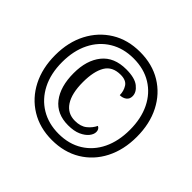

<svg xmlns="http://www.w3.org/2000/svg" viewBox="-173 -923 1131 1131"><g transform="rotate(45 392.5 -357.5)"><path d="M392 10Q291 10 214 -37Q137 -84 94.5 -167Q52 -250 52 -358Q52 -466 95 -548.5Q138 -631 214.5 -678Q291 -725 393 -725Q495 -725 571.5 -678.5Q648 -632 690.5 -549Q733 -466 733 -357Q733 -249 690.5 -166Q648 -83 571 -36.5Q494 10 392 10ZM394 -44Q480 -44 543.5 -83.5Q607 -123 641 -193.5Q675 -264 675 -358Q675 -452 640.5 -522.5Q606 -593 542.5 -632Q479 -671 393 -671Q308 -671 244 -632Q180 -593 145 -522.5Q110 -452 110 -358Q110 -262 146 -191.5Q182 -121 246 -82.5Q310 -44 394 -44ZM398 -119Q304 -119 254 -183.5Q204 -248 204 -360Q204 -467 255.5 -531Q307 -595 408 -595Q479 -595 512.5 -568.5Q546 -542 546 -509Q546 -485 529 -472.5Q512 -460 488 -460Q488 -494 470.5 -521.5Q453 -549 407 -549Q338 -549 309 -499.5Q280 -450 280 -361Q280 -267 313 -216.5Q346 -166 408 -166Q455 -166 483 -188.5Q511 -211 525 -241Q544 -232 544 -209Q544 -189 527.5 -168.5Q511 -148 479 -133.5Q447 -119 398 -119Z"/></g></svg>

Font: Noto Serif Ethiopic SemiCondensed SemiBold
Style: Regular
Weight: 600
Width: 4
Designer: Monotype Design Team
Foundry: Monotype Imaging Inc.
Version: Version 2.102; ttfautohint (v1.8.4.7-5d5b)